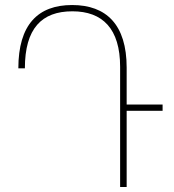

<svg xmlns="http://www.w3.org/2000/svg" viewBox="-20 -744 692 764"><path d="M484 0V-303H627V-328H484V-475C484 -646 403 -724 267 -724C131 -724 53 -646 53 -472H79C79 -631 146 -699 268 -699C388 -699 458 -630 458 -478V0Z"/></svg>

Font: Noto Sans Armenian SemiCondensed Thin
Style: Regular
Weight: 100
Width: 4
Designer: Monotype Design Team
Foundry: Monotype Imaging Inc.
Version: Version 2.008